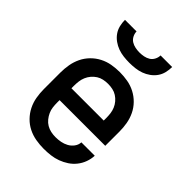

<svg xmlns="http://www.w3.org/2000/svg" viewBox="-217 -861 984 984"><g transform="rotate(45 275.0 -369.0)"><path d="M277 12Q248 12 219 7Q190 2 164 -11Q138 -24 117.5 -45Q97 -66 84 -92Q71 -118 66 -147Q61 -176 61 -205V-325Q61 -354 66 -382.5Q71 -411 83.5 -437Q96 -463 116.5 -484Q137 -505 163 -518.5Q189 -532 217.5 -537Q246 -542 275 -542Q304 -542 332.5 -537Q361 -532 387 -518.5Q413 -505 433.5 -484Q454 -463 466.5 -437Q479 -411 484 -382.5Q489 -354 489 -325V-222H158V-205Q158 -188 160 -171.5Q162 -155 169 -139.5Q176 -124 187 -110.5Q198 -97 212.5 -88.5Q227 -80 243.5 -76.5Q260 -73 277 -73Q296 -73 314.5 -76.5Q333 -80 349.5 -89Q366 -98 377.5 -113.5Q389 -129 390 -148H487Q486 -124 477.5 -100.5Q469 -77 453.5 -57.5Q438 -38 417.5 -24.5Q397 -11 374 -2.5Q351 6 326.5 9Q302 12 277 12ZM158 -308H392V-325Q392 -342 390 -358.5Q388 -375 381.5 -390.5Q375 -406 364 -419Q353 -432 339 -441Q325 -450 308.5 -453.5Q292 -457 275 -457Q258 -457 241.5 -453.5Q225 -450 211 -441Q197 -432 186 -419Q175 -406 168.5 -390.5Q162 -375 160 -358.5Q158 -342 158 -325ZM275 -610Q254 -610 233 -612.5Q212 -615 192.5 -622Q173 -629 155.5 -641.5Q138 -654 126 -671Q114 -688 109 -708.5Q104 -729 104 -750H188Q188 -735 195.5 -720.5Q203 -706 216 -698Q229 -690 244.5 -687Q260 -684 275 -684Q290 -684 305.5 -687Q321 -690 334 -698Q347 -706 354.5 -720.5Q362 -735 362 -750H446Q446 -729 441 -708.5Q436 -688 424 -671Q412 -654 394.5 -641.5Q377 -629 357.5 -622Q338 -615 317 -612.5Q296 -610 275 -610Z"/></g></svg>

Font: Lode Dark
Style: Bold
Weight: 700
Monospace: yes
Designer: Belleve Invis
Foundry: Belleve Invis
Version: Version 29.2.0; ttfautohint (v1.8.3)